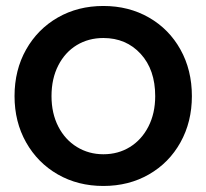

<svg xmlns="http://www.w3.org/2000/svg" viewBox="-20 -619 694 646"><path d="M28.9 -295.6Q28.9 -383.3 67.8 -452.2Q106.7 -521.1 174.4 -560Q242.2 -598.9 327.8 -598.9Q413.3 -598.9 481.1 -560Q548.9 -521.1 587.2 -452.2Q625.6 -383.3 625.6 -295.6Q625.6 -208.9 587.2 -140Q548.9 -71.1 481.1 -32.2Q413.3 6.7 327.8 6.7Q242.2 6.7 174.4 -32.2Q106.7 -71.1 67.8 -140Q28.9 -208.9 28.9 -295.6ZM502.2 -295.6Q502.2 -384.4 453.3 -437.8Q404.4 -491.1 327.8 -491.1Q277.8 -491.1 238.3 -467.2Q198.9 -443.3 176.1 -398.9Q153.3 -354.4 153.3 -295.6Q153.3 -237.8 176.1 -193.3Q198.9 -148.9 238.9 -124.4Q278.9 -100 327.8 -100Q377.8 -100 417.2 -124.4Q456.7 -148.9 479.4 -193.3Q502.2 -237.8 502.2 -295.6Z"/></svg>

Font: Paperlogy 6 SemiBold
Style: Regular
Weight: 600
Designer: redesigned by Lee Juim, glyphs from Gmarket Sans & Montserrat
Foundry: PT&
Version: Version 1.001